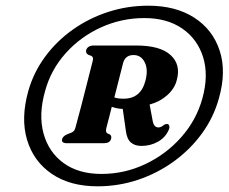

<svg xmlns="http://www.w3.org/2000/svg" viewBox="-20 -782 804 675"><path d="M323 -127Q226 -127 162 -170.8Q98 -214.5 75.2 -290.2Q52.5 -366 79.5 -462Q98 -527.5 138.5 -582.5Q179 -637.5 235.8 -677.8Q292.5 -718 360.2 -740Q428 -762 501 -762Q597.5 -762 662.8 -720Q728 -678 752.2 -604.2Q776.5 -530.5 749.5 -436Q731 -369 690 -312.8Q649 -256.5 591.5 -214.8Q534 -173 465.5 -150Q397 -127 323 -127ZM336.5 -170.5Q418 -170.5 491.2 -205.2Q564.5 -240 617.5 -300Q670.5 -360 691.5 -436Q714 -517.5 694 -581.2Q674 -645 620.5 -681.8Q567 -718.5 487.5 -718.5Q407.5 -718.5 335.2 -685.8Q263 -653 211 -595Q159 -537 138.5 -462Q115 -379 133 -313Q151 -247 203.5 -208.8Q256 -170.5 336.5 -170.5ZM601.5 -500.5Q594 -470.5 567.8 -447.2Q541.5 -424 506 -414.5L516.5 -358.5Q520.5 -334 537 -334Q546.5 -334 556.5 -343Q561.5 -346.5 567.5 -346Q573 -346 575 -339.8Q577 -333.5 573 -325Q561.5 -298.5 535.2 -283.8Q509 -269 477 -269Q454 -269 440 -281.2Q426 -293.5 422.5 -322L411.5 -399Q390.5 -400 373 -406.5Q368 -386 363 -367.2Q358 -348.5 354 -332.5Q350 -317.5 357.5 -313L366 -309.5Q373.5 -304 370.5 -293.5Q366 -278.5 345.5 -278.5H215.5Q194.5 -278.5 198.5 -293.5Q202 -304 216.5 -310L228 -314.5Q234 -316.5 238.2 -320.2Q242.5 -324 245 -332.5Q254.5 -366.5 265.5 -409.2Q276.5 -452 287.2 -494.2Q298 -536.5 306 -568Q309.5 -581.5 301 -585.5L290.5 -589.5Q280.5 -594.5 283 -606.5Q289 -622 309.5 -622H459Q543.5 -622 580 -588.2Q616.5 -554.5 601.5 -500.5ZM412.5 -559.5Q407 -537.5 398.8 -505.5Q390.5 -473.5 382 -439.5Q394 -435 414.5 -435Q475.5 -435 491.5 -499Q501.5 -537.5 488.8 -563Q476 -588.5 449.5 -588.5Q420 -588.5 412.5 -559.5Z"/></svg>

Font: Fraunces 9pt S000
Style: Bold Italic
Weight: 700
Italic angle: -16°
Version: Version 1.000; ttfautohint (v1.8.3)